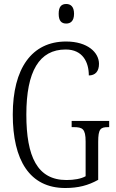

<svg xmlns="http://www.w3.org/2000/svg" viewBox="-20 -932 581 962"><path d="M312 -814C333 -814 351 -826 351 -863C351 -900 333 -912 312 -912C289 -912 274 -900 274 -863C274 -826 289 -814 312 -814ZM307 10C372 10 422 -3 472 -31V-221C472 -287 484 -295 522 -295H527V-326H339V-295H349C393 -295 409 -287 409 -223V-49C386 -36 351 -30 313 -30C167 -30 112 -147 112 -358C112 -575 177 -684 309 -684C395 -684 425 -620 425 -554C457 -554 476 -574 476 -612C476 -669 419 -724 311 -724C139 -724 44 -589 44 -358C44 -130 128 10 307 10Z"/></svg>

Font: Noto Serif Myanmar ExtraCondensed Light
Style: Regular
Weight: 300
Width: 2
Designer: Ben Mitchell and the Monotype Design Team
Foundry: Monotype Imaging Inc.
Version: Version 2.106